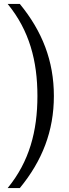

<svg xmlns="http://www.w3.org/2000/svg" viewBox="-20 -800 353 980"><path d="M255 -310C255 -489 195.6 -640.8 81 -780H19C130 -644.7 171 -488.9 171 -310C171 -131.1 130 24.7 19 160H81C195.6 20.8 255 -131 255 -310Z"/></svg>

Font: Resamitz
Style: Bold
Weight: 700
Designer: gluk
Foundry: gluk
Version: Version 0.047